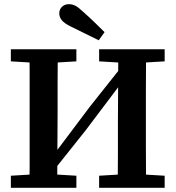

<svg xmlns="http://www.w3.org/2000/svg" viewBox="-20 -900 841 920"><path d="M121 0Q122 -51 122 -101.5Q122 -152 122 -203.5Q122 -255 122 -306V-358Q122 -409 122 -460Q122 -511 122 -562Q122 -613 121 -664H257Q256 -588 256 -511.5Q256 -435 256 -358L254 0ZM544 0Q545 -76 545 -153.5Q545 -231 545 -313L547 -664H680Q680 -614 679.5 -563Q679 -512 679 -461Q679 -410 679 -358V-306Q679 -256 679 -204.5Q679 -153 679.5 -102Q680 -51 680 0ZM32 0V-58L166 -66H212L346 -58V0ZM32 -606V-664H346V-606L212 -598H166ZM455 0V-58L588 -66H634L769 -58V0ZM455 -606V-664H769V-606L634 -598H588ZM218 -59 204 -158H237L410 -388L583 -606L595 -503H562L390 -275ZM481 -746 453 -707Q419 -724 385 -740.5Q351 -757 317 -774Q287 -789 275.5 -804Q264 -819 264 -836Q264 -855 277 -867.5Q290 -880 310 -880Q328 -880 343 -871.5Q358 -863 379 -843Q405 -820 430.5 -795.5Q456 -771 481 -746Z"/></svg>

Font: Source Serif 4 SemiBold
Style: Regular
Weight: 600
Designer: Frank Grießhammer
Foundry: Adobe Systems Incorporated
Version: Version 4.004;hotconv 1.0.116;makeotfexe 2.5.65601